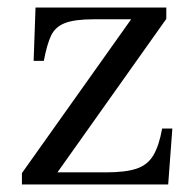

<svg xmlns="http://www.w3.org/2000/svg" viewBox="-20 -488 506 508"><path d="M38 0V-30L327 -437H228Q178 -437 152 -427Q126 -417 115 -393.5Q104 -370 96 -327H69L74 -468H420V-438L132 -32H261Q313 -32 342 -42Q371 -52 386 -77.5Q401 -103 409 -148H436L425 0Z"/></svg>

Font: Frank Ruhl Libre
Style: Regular
Weight: 400
Designer: Yanek Iontef
Foundry: Fontef
Version: Version 6.004